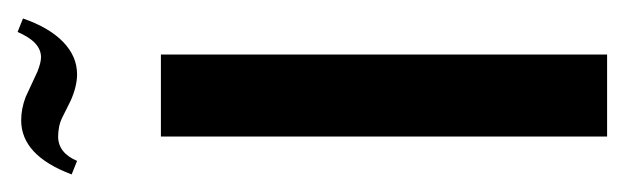

<svg xmlns="http://www.w3.org/2000/svg" viewBox="-262 -434 694 213"><g transform="rotate(-90 84.5 -327.0)"><path d="M131 -495V0H40V-495ZM13 -588 -2 -594Q19 -650 58 -650Q71 -650 84 -645L112 -632Q122 -628 128 -628Q145 -628 156 -654L171 -648Q161 -619 145 -603.5Q129 -588 109 -588Q96 -588 80 -595L62 -604Q56 -607 50.5 -608Q45 -609 40 -609Q22 -609 13 -588Z"/></g></svg>

Font: Moniqa ExtBd Cond Paragraph
Style: Regular
Weight: 800
Width: 3
Designer: Rajesh Rajput
Foundry: Rajesh Rajput
Version: Version 1.000